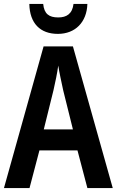

<svg xmlns="http://www.w3.org/2000/svg" viewBox="-20 -949 590 969"><path d="M421 -929H351C345 -879 316 -861 274 -861C227 -861 203 -879 198 -929H128C130 -831 183 -778 272 -778C360 -778 418 -837 421 -929ZM421 0H549L348 -715H200L0 0H129L179 -190H371ZM299 -493 348 -296H201L250 -494C259 -533 269 -581 274 -618C279 -584 291 -531 299 -493Z"/></svg>

Font: Noto Sans Ethiopic Cond SemBd
Style: Regular
Weight: 600
Width: 3
Designer: Monotype Design Team
Foundry: Monotype Imaging Inc.
Version: Version 2.102